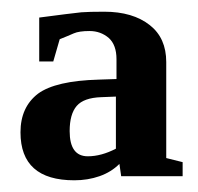

<svg xmlns="http://www.w3.org/2000/svg" viewBox="-20 -685 339 328"><path d="M158 -665Q207 -665 236 -642Q264 -620 264 -579V-415L292 -408V-384H187L184 -405Q170 -391 150 -384Q130 -377 107 -377Q15 -377 15 -459Q15 -502 45 -525Q75 -547 149 -549L179 -550V-584Q179 -608 166 -620Q152 -632 133 -632Q115 -632 106 -628Q104 -627 95.5 -623.5Q87 -620 82 -618L71 -580H47V-655Q100 -662 119 -664Q132 -665 158 -665ZM178 -520 153 -519Q123 -518 111 -504Q99 -490 99 -461Q99 -418 130 -418Q153 -418 178 -431Z"/></svg>

Font: Libra Serif Modern
Style: Bold
Weight: 700
Designer: Stefan Peev, Context Ltd
Foundry: Ascender Corporation
Version: Version 1.000